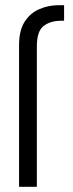

<svg xmlns="http://www.w3.org/2000/svg" viewBox="-20 -720 283 740"><path d="M227 -640H215.5Q174.5 -640 148.2 -620Q122 -600 122 -540.5V0H53.5V-546.5Q53.5 -603.5 75.5 -637Q97.5 -670.5 132.5 -685.2Q167.5 -700 206 -700H227Z"/></svg>

Font: Overused Grotesk Book
Style: Regular
Weight: 375
Version: Version 0.004